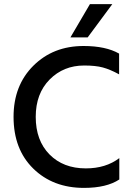

<svg xmlns="http://www.w3.org/2000/svg" viewBox="-20 -907 645 935"><path d="M561 -33Q499 8 389 8Q238 8 142 -86Q46 -180 46 -338Q46 -491 142.5 -587Q239 -683 387 -683Q495 -683 560 -646V-545Q516 -569 480.5 -578.5Q445 -588 390 -588Q289 -588 221.5 -519.5Q154 -451 154 -338Q154 -223 221 -155Q288 -87 398 -87Q495 -87 561 -137ZM407 -725H323L418 -887H527Z"/></svg>

Font: Hind Siliguri Medium
Style: Regular
Weight: 500
Designer: Jyotish Sonowal
Foundry: Indian Type Foundry
Version: Version 1.001;PS 1.0;hotconv 1.0.86;makeotf.lib2.5.63406; tt